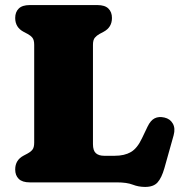

<svg xmlns="http://www.w3.org/2000/svg" viewBox="-20 -720 722 758"><path d="M389 -594.5 373 -586Q362 -580 354.5 -571.2Q347 -562.5 347 -543V-151Q347 -125.5 358.5 -115.2Q370 -105 391 -105H433Q471.5 -105 496.8 -119.8Q522 -134.5 540.5 -174L562.5 -220Q574.5 -245 590.8 -253Q607 -261 629 -256Q651.5 -251 662.2 -232.2Q673 -213.5 665.5 -186L629 -56Q618 -17.5 602 0.2Q586 18 553 18Q527 18 504 9Q481 0 441 0H97.5Q68 0 54 -13.8Q40 -27.5 40 -51Q40 -88 73 -105.5L89 -114Q100.5 -120 107.8 -128.8Q115 -137.5 115 -157V-543Q115 -562.5 107.8 -571.2Q100.5 -580 89 -586L73 -594.5Q40 -612 40 -649Q40 -672.5 54 -686.2Q68 -700 97.5 -700H364.5Q394 -700 408 -686.2Q422 -672.5 422 -649Q422 -612 389 -594.5Z"/></svg>

Font: Fraunces 9pt SuperSoft Black
Style: Regular
Weight: 900
Version: Version 1.000;[b76b70a41]